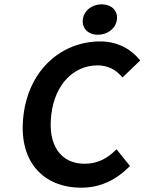

<svg xmlns="http://www.w3.org/2000/svg" viewBox="-20 -858 670 890"><path d="M357 12C444 12 517 -23 579 -85L583 -88L520 -166L516 -162C475 -122 431 -99 372 -99C262 -99 200 -184 218 -328C235 -470 324 -555 432 -555C482 -555 517 -534 545 -502L548 -499L630 -578L627 -581C591 -626 529 -666 445 -666C268 -666 115 -538 89 -325C62 -109 181 12 357 12ZM522 -768C527 -809 496 -838 451 -838C406 -838 369 -809 364 -768C359 -726 389 -697 434 -697C479 -697 517 -726 522 -768Z"/></svg>

Font: Falling Sky
Style: MedObl
Weight: 500
Designer: Paul D. Hunt
Foundry: Adobe Systems Incorporated
Version: Version 1.02